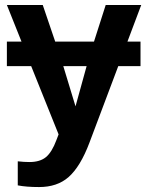

<svg xmlns="http://www.w3.org/2000/svg" viewBox="-20 -548 596 776"><path d="M550.8 -527.8 495.1 -379.9H547.9V-280.8H458L341.8 27.8Q305.2 125.5 256.8 168Q210.9 208 138.2 208Q86.4 208 51.8 201.2V104Q77.1 106.9 99.1 106.9Q141.6 106.9 165.8 86.9Q189.9 66.9 208 18.1L216.8 -4.9L106 -280.8H7.8V-379.9H66.9L7.8 -527.8H152.8L203.1 -379.9H359.9L407.2 -527.8ZM235.8 -280.8 285.2 -118.2 330.1 -280.8Z"/></svg>

Font: Libra Sans Modern
Style: Bold
Weight: 700
Foundry: Stefan Peev, Context Ltd
Version: Version 1.000